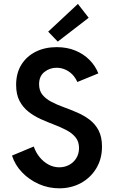

<svg xmlns="http://www.w3.org/2000/svg" viewBox="-20 -973 602 1000"><path d="M288.6 7.8Q232.4 7.8 182.4 -14.4Q132.3 -36.6 95.5 -74.7Q58.6 -112.8 42.5 -162.6L155.8 -210Q166.5 -178.7 186.5 -154.3Q206.5 -129.9 232.9 -115.7Q259.3 -101.6 288.6 -101.6Q317.4 -101.6 340.8 -114.5Q364.3 -127.4 377.9 -150.1Q391.6 -172.9 391.6 -201.7Q391.6 -235.4 373.8 -257.3Q356 -279.3 326.9 -294.7Q297.9 -310.1 262.7 -323.5Q227.5 -336.9 192.6 -352.5Q157.7 -368.2 128.7 -390.9Q99.6 -413.6 81.8 -447.3Q64 -481 64 -531.2Q64 -591.8 91.1 -635.7Q118.2 -679.7 166 -703.6Q213.9 -727.5 275.4 -727.5Q329.1 -727.5 372.3 -709.7Q415.5 -691.9 446 -661.1Q476.6 -630.4 492.2 -590.8L382.8 -545.9Q372.6 -569.3 356.2 -585.7Q339.8 -602.1 318.8 -611.1Q297.9 -620.1 274.4 -620.1Q238.8 -620.1 211.2 -598.1Q183.6 -576.2 183.6 -534.2Q183.6 -500.5 201.4 -479Q219.2 -457.5 248.3 -442.4Q277.3 -427.2 312.5 -414.6Q347.7 -401.9 382.6 -386.7Q417.5 -371.6 446.8 -349.4Q476.1 -327.1 493.7 -293.5Q511.2 -259.8 511.2 -209Q511.2 -146 481.9 -96.9Q452.6 -47.9 402.1 -20Q351.6 7.8 288.6 7.8ZM280.8 -756.3 231 -808.1 385.7 -952.6 441.9 -880.4Z"/></svg>

Font: Reddit Mono SemiBold
Style: Regular
Weight: 600
Monospace: yes
Designer: Stephen Hutchings
Foundry: Reddit
Version: Version 1.014